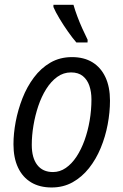

<svg xmlns="http://www.w3.org/2000/svg" viewBox="-20 -786 522 814"><path d="M198.7 8.8Q147.9 8.8 111.8 -12.9Q75.7 -34.7 56.4 -75.7Q37.1 -116.7 37.1 -174.3Q37.1 -219.7 46.6 -270.3Q56.2 -320.8 75.2 -369.4Q94.2 -418 123.8 -457.5Q153.3 -497.1 193.6 -520.5Q233.9 -543.9 285.2 -543.9Q335.9 -543.9 371.8 -522Q407.7 -500 427 -458.7Q446.3 -417.5 446.3 -359.4Q446.3 -310.1 436.5 -258.3Q426.8 -206.5 407 -158.7Q387.2 -110.8 357.4 -73.2Q327.6 -35.6 288.1 -13.4Q248.5 8.8 198.7 8.8ZM204.6 -56.6Q233.9 -56.6 259 -74Q284.2 -91.3 304.2 -121.6Q324.2 -151.9 338.4 -191.2Q352.5 -230.5 360.1 -274.9Q367.7 -319.3 367.7 -364.7Q367.7 -396.5 358.9 -422.4Q350.1 -448.2 331.1 -463.6Q312 -479 281.2 -479Q249 -479 222.7 -460Q196.3 -440.9 176 -408.7Q155.8 -376.5 142.3 -336.4Q128.9 -296.4 121.8 -253.7Q114.7 -210.9 114.7 -171.9Q114.7 -116.7 137.9 -86.7Q161.1 -56.6 204.6 -56.6ZM303.7 -606Q287.6 -624.5 268.3 -651.9Q249 -679.2 232.2 -707.3Q215.3 -735.4 206.5 -756.3V-765.6H291.5Q298.3 -741.7 307.9 -716.3Q317.4 -690.9 328.6 -666Q339.8 -641.1 351.6 -617.2L351.1 -606Z"/></svg>

Font: Open Sans SemiCondensed
Style: Italic
Weight: 400
Width: 4
Italic angle: -12°
Designer: Monotype Design Team
Foundry: Monotype Imaging Inc.
Version: Version 3.000